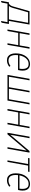

<svg xmlns="http://www.w3.org/2000/svg" viewBox="1836 -2412 716 4453"><g transform="rotate(90 2194.5 -185.0)"><path d="M-12 153 21 -33H59Q75 -46.5 90.2 -68.2Q105.5 -90 115 -122L227 -511H537L453 -33H524L494 136L455 153L482 0H51L27 136ZM105 -33H417L496 -478H253L151 -122Q140.5 -85.5 129.2 -65Q118 -44.5 105 -33Z M651 0 741 -511H777L737 -282H1021L1061 -511H1097L1007 0H971L1015 -249H731L687 0Z M1366 12Q1313.5 12 1277.8 -11.8Q1242 -35.5 1223.5 -80.8Q1205 -126 1205 -191Q1205 -267 1224.2 -328Q1243.5 -389 1277.5 -432.8Q1311.5 -476.5 1356.5 -499.8Q1401.5 -523 1453 -523Q1496 -523 1530.8 -505.5Q1565.5 -488 1585.8 -450Q1606 -412 1606 -350Q1606 -330 1602.8 -305.2Q1599.5 -280.5 1592 -245H1247Q1239.5 -179.5 1248.8 -129.8Q1258 -80 1288.5 -52Q1319 -24 1375 -24Q1403.5 -24 1435 -35.2Q1466.5 -46.5 1497 -69L1516 -41Q1485.5 -18 1448.8 -3Q1412 12 1366 12ZM1252 -278H1561Q1570 -335.5 1564.5 -383.8Q1559 -432 1533 -461Q1507 -490 1454 -490Q1394.5 -490 1353.2 -459.8Q1312 -429.5 1287.2 -381Q1262.5 -332.5 1252 -278Z M1705 0 1795 -511H1831L1747 -33H1990L2074 -511H2110L2026 -33H2269L2353 -511H2389L2299 0Z M2495 0 2585 -511H2621L2581 -282H2865L2905 -511H2941L2851 0H2815L2859 -249H2575L2531 0Z M3047 0 3137 -511H3173L3094 -66L3471 -511H3507L3417 0H3381L3460 -445L3083 0Z M3687 0 3772 -478H3632L3637 -511H3954L3949 -478H3808L3723 0Z M4148 12Q4095.5 12 4059.8 -11.8Q4024 -35.5 4005.5 -80.8Q3987 -126 3987 -191Q3987 -267 4006.2 -328Q4025.5 -389 4059.5 -432.8Q4093.5 -476.5 4138.5 -499.8Q4183.5 -523 4235 -523Q4278 -523 4312.8 -505.5Q4347.5 -488 4367.8 -450Q4388 -412 4388 -350Q4388 -330 4384.8 -305.2Q4381.5 -280.5 4374 -245H4029Q4021.5 -179.5 4030.8 -129.8Q4040 -80 4070.5 -52Q4101 -24 4157 -24Q4185.5 -24 4217 -35.2Q4248.5 -46.5 4279 -69L4298 -41Q4267.5 -18 4230.8 -3Q4194 12 4148 12ZM4034 -278H4343Q4352 -335.5 4346.5 -383.8Q4341 -432 4315 -461Q4289 -490 4236 -490Q4176.5 -490 4135.2 -459.8Q4094 -429.5 4069.2 -381Q4044.5 -332.5 4034 -278Z"/></g></svg>

Font: Overpass Thin
Style: Italic
Weight: 250
Italic angle: -10°
Designer: Delve Withrington, Dave Bailey, Thomas Jockin
Foundry: Delve Fonts LLC
Version: Version 4.000